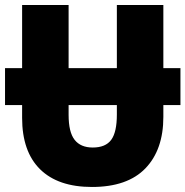

<svg xmlns="http://www.w3.org/2000/svg" viewBox="-21 -734 738 764"><path d="M-1 -316V-463H67V-714H252V-463H444V-714H629V-463H697V-316H629V-269Q629 -138 557.5 -64Q486 10 345 10Q210 10 138.5 -60.5Q67 -131 67 -265V-316ZM252 -277Q252 -208 276 -177.5Q300 -147 348 -147Q399 -147 421.5 -177.5Q444 -208 444 -278V-316H252Z"/></svg>

Font: Noto Sans SemiCondensed Black
Style: Regular
Weight: 900
Width: 4
Designer: Monotype Design Team
Foundry: Monotype Imaging Inc.
Version: Version 2.013; ttfautohint (v1.8.4.7-5d5b)